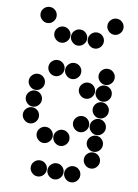

<svg xmlns="http://www.w3.org/2000/svg" viewBox="-105 -866 810 1131"><g transform="rotate(10 300.0 -300.0)"><path d="M152 -450Q152 -431 166.5 -416.5Q181 -402 200 -402Q220 -402 234 -416.5Q248 -431 248 -450Q248 -470 234 -484Q220 -498 200 -498Q181 -498 166.5 -484Q152 -470 152 -450ZM252 -450Q252 -431 266.5 -416.5Q281 -402 300 -402Q320 -402 334 -416.5Q348 -431 348 -450Q348 -470 334 -484Q320 -498 300 -498Q281 -498 266.5 -484Q252 -470 252 -450ZM452 -450Q452 -431 466.5 -416.5Q481 -402 500 -402Q520 -402 534 -416.5Q548 -431 548 -450Q548 -470 534 -484Q520 -498 500 -498Q481 -498 466.5 -484Q452 -470 452 -450ZM52 -350Q52 -331 66.5 -316.5Q81 -302 100 -302Q120 -302 134 -316.5Q148 -331 148 -350Q148 -370 134 -384Q120 -398 100 -398Q81 -398 66.5 -384Q52 -370 52 -350ZM352 -350Q352 -331 366.5 -316.5Q381 -302 400 -302Q420 -302 434 -316.5Q448 -331 448 -350Q448 -370 434 -384Q420 -398 400 -398Q381 -398 366.5 -384Q352 -370 352 -350ZM452 -350Q452 -331 466.5 -316.5Q481 -302 500 -302Q520 -302 534 -316.5Q548 -331 548 -350Q548 -370 534 -384Q520 -398 500 -398Q481 -398 466.5 -384Q452 -370 452 -350ZM52 -250Q52 -231 66.5 -216.5Q81 -202 100 -202Q120 -202 134 -216.5Q148 -231 148 -250Q148 -270 134 -284Q120 -298 100 -298Q81 -298 66.5 -284Q52 -270 52 -250ZM452 -250Q452 -231 466.5 -216.5Q481 -202 500 -202Q520 -202 534 -216.5Q548 -231 548 -250Q548 -270 534 -284Q520 -298 500 -298Q481 -298 466.5 -284Q452 -270 452 -250ZM52 -150Q52 -131 66.5 -116.5Q81 -102 100 -102Q120 -102 134 -116.5Q148 -131 148 -150Q148 -170 134 -184Q120 -198 100 -198Q81 -198 66.5 -184Q52 -170 52 -150ZM352 -150Q352 -131 366.5 -116.5Q381 -102 400 -102Q420 -102 434 -116.5Q448 -131 448 -150Q448 -170 434 -184Q420 -198 400 -198Q381 -198 366.5 -184Q352 -170 352 -150ZM452 -150Q452 -131 466.5 -116.5Q481 -102 500 -102Q520 -102 534 -116.5Q548 -131 548 -150Q548 -170 534 -184Q520 -198 500 -198Q481 -198 466.5 -184Q452 -170 452 -150ZM152 -50Q152 -31 166.5 -16.5Q181 -2 200 -2Q220 -2 234 -16.5Q248 -31 248 -50Q248 -70 234 -84Q220 -98 200 -98Q181 -98 166.5 -84Q152 -70 152 -50ZM252 -50Q252 -31 266.5 -16.5Q281 -2 300 -2Q320 -2 334 -16.5Q348 -31 348 -50Q348 -70 334 -84Q320 -98 300 -98Q281 -98 266.5 -84Q252 -70 252 -50ZM452 -50Q452 -31 466.5 -16.5Q481 -2 500 -2Q520 -2 534 -16.5Q548 -31 548 -50Q548 -70 534 -84Q520 -98 500 -98Q481 -98 466.5 -84Q452 -70 452 -50ZM452 50Q452 69 466.5 83.5Q481 98 500 98Q520 98 534 83.5Q548 69 548 50Q548 30 534 16Q520 2 500 2Q481 2 466.5 16Q452 30 452 50ZM152 150Q152 169 166.5 183.5Q181 198 200 198Q220 198 234 183.5Q248 169 248 150Q248 130 234 116Q220 102 200 102Q181 102 166.5 116Q152 130 152 150ZM252 150Q252 169 266.5 183.5Q281 198 300 198Q320 198 334 183.5Q348 169 348 150Q348 130 334 116Q320 102 300 102Q281 102 266.5 116Q252 130 252 150ZM352 150Q352 169 366.5 183.5Q381 198 400 198Q420 198 434 183.5Q448 169 448 150Q448 130 434 116Q420 102 400 102Q381 102 366.5 116Q352 130 352 150ZM52 -750Q52 -731 66.5 -716.5Q81 -702 100 -702Q120 -702 134 -716.5Q148 -731 148 -750Q148 -770 134 -784Q120 -798 100 -798Q81 -798 66.5 -784Q52 -770 52 -750ZM452 -750Q452 -731 466.5 -716.5Q481 -702 500 -702Q520 -702 534 -716.5Q548 -731 548 -750Q548 -770 534 -784Q520 -798 500 -798Q481 -798 466.5 -784Q452 -770 452 -750ZM152 -650Q152 -631 166.5 -616.5Q181 -602 200 -602Q220 -602 234 -616.5Q248 -631 248 -650Q248 -670 234 -684Q220 -698 200 -698Q181 -698 166.5 -684Q152 -670 152 -650ZM252 -650Q252 -631 266.5 -616.5Q281 -602 300 -602Q320 -602 334 -616.5Q348 -631 348 -650Q348 -670 334 -684Q320 -698 300 -698Q281 -698 266.5 -684Q252 -670 252 -650ZM352 -650Q352 -631 366.5 -616.5Q381 -602 400 -602Q420 -602 434 -616.5Q448 -631 448 -650Q448 -670 434 -684Q420 -698 400 -698Q381 -698 366.5 -684Q352 -670 352 -650Z"/></g></svg>

Font: Matrix Sans Print
Style: Regular
Weight: 400
Designer: Brad Neil
Version: Version 1.100